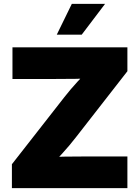

<svg xmlns="http://www.w3.org/2000/svg" viewBox="-20 -972 720 992"><path d="M41.5 0V-123.5L311.5 -468.8Q343.8 -510.3 381.8 -551.5Q419.9 -592.8 459.5 -634.3L475.1 -569.3Q423.3 -565.4 371.6 -564.7Q319.8 -564 268.1 -564H44.4V-727.5H638.2V-604L372.6 -263.2Q339.8 -220.7 301 -178.2Q262.2 -135.7 222.2 -93.3L206.1 -158.2Q260.7 -162.1 315.4 -162.8Q370.1 -163.6 424.3 -163.6H638.2V0ZM273.4 -793 351.1 -952.1H522.9L402.3 -793Z"/></svg>

Font: Inter 20pt Black
Style: Regular
Weight: 900
Version: Version 4.001;git-66647c0bb